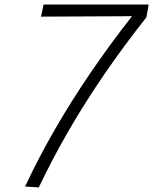

<svg xmlns="http://www.w3.org/2000/svg" viewBox="-20 -820 672 842"><path d="M90 -2Q149 -128 220.5 -252Q292 -376 376.5 -500Q461 -624 559 -749L160 -747L171 -800H632L622 -744Q523 -619 438 -495Q353 -371 281.5 -247.5Q210 -124 150 2Z"/></svg>

Font: Victor Mono Thin ExtraLight
Style: Italic
Weight: 250
Italic angle: -12°
Monospace: yes
Version: Version 1.561;gftools[0.9.30]